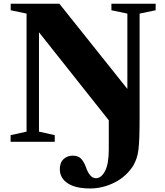

<svg xmlns="http://www.w3.org/2000/svg" viewBox="-20 -782 908 1059"><path d="M38.5 0V-36.5L126.5 -56V-707L39 -725.5V-761.5H307.5L682.5 -291.5V-707L594.5 -725.5V-761.5H838.5V-725.5L750 -707V-138Q750 -70.5 748.5 -27Q747 16.5 743.5 44.2Q740 72 733.2 91.2Q726.5 110.5 716 130Q677 192 611.8 224.8Q546.5 257.5 476.5 257.5Q396.5 257.5 353.2 228.8Q310 200 310 151.5Q310 114.5 330.8 95.5Q351.5 76.5 381 76.5Q411.5 76.5 427.5 93.8Q443.5 111 453 137.5Q474.5 201 509 201Q538.5 201 559.2 161.8Q580 122.5 580 42.5V-118.5L195 -604V-56L282 -36.5V0Z"/></svg>

Font: Libre Caslon Text
Style: Bold
Weight: 700
Designer: Pablo Impallari, Rodrigo Fuenzalida, Katja Schimmel
Foundry: Pablo Impallari, Rodrigo Fuenzalida
Version: Version 2.000